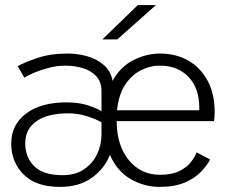

<svg xmlns="http://www.w3.org/2000/svg" viewBox="-20 -722 890 753"><path d="M216 11Q120.5 11 72.2 -38Q24 -87 24 -159.5Q24 -232.5 82 -276.5Q140 -320.5 241 -320.5Q289.5 -320.5 325 -308.8Q360.5 -297 378 -286V-365Q378 -400.5 358 -422.5Q338 -444.5 305.8 -454.5Q273.5 -464.5 236.5 -464.5Q204 -464.5 172 -456.2Q140 -448 114.5 -437Q89 -426 75.5 -417.5L49.5 -462.5Q75 -477 126.2 -494.5Q177.5 -512 245 -512Q286 -512 324 -500.8Q362 -489.5 388.5 -465.8Q415 -442 421.5 -405Q452 -460 502.8 -486Q553.5 -512 608 -512Q670 -512 718.2 -484.5Q766.5 -457 794.2 -405.5Q822 -354 822 -282.5Q822 -275 821.2 -264.5Q820.5 -254 819.5 -247H437.5Q438 -151.5 485.2 -94Q532.5 -36.5 607 -36.5Q654 -36.5 683.2 -51Q712.5 -65.5 728.5 -86Q744.5 -106.5 751 -124.5L804 -96.5Q793 -74.5 769.2 -49.2Q745.5 -24 705.5 -6.5Q665.5 11 606 11Q546 11 492.8 -19.5Q439.5 -50 411 -114.5Q390.5 -61.5 340.8 -25.2Q291 11 216 11ZM439 -289.5H761.5V-300.5Q761.5 -376 719.5 -420.2Q677.5 -464.5 607.5 -464.5Q567 -464.5 530.8 -445.5Q494.5 -426.5 469.8 -387.8Q445 -349 439 -289.5ZM225.5 -35Q276 -35 310 -58.2Q344 -81.5 361 -118Q378 -154.5 378 -195V-242Q358 -254.5 321.8 -266Q285.5 -277.5 248 -277.5Q166.5 -277.5 122.8 -246.5Q79 -215.5 79 -160Q79 -104.5 114.5 -69.8Q150 -35 225.5 -35ZM440 -567.5H381.5L520.5 -702H591.5Z"/></svg>

Font: Trispace ExtraLight
Style: Regular
Weight: 200
Designer: Tyler Finck
Foundry: Etcetera Type Company
Version: Version 1.210; ttfautohint (v1.8.3)